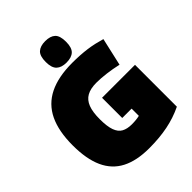

<svg xmlns="http://www.w3.org/2000/svg" viewBox="-259 -1059 1203 1203"><g transform="rotate(-45 342.5 -458.0)"><path d="M20 -342Q20 -467 59 -548.5Q98 -630 179 -670Q260 -710 384 -710Q419 -710 451.5 -708Q484 -706 513.5 -702Q543 -698 571.5 -691.5Q600 -685 627 -677L585 -492Q537 -503 489 -509Q441 -515 403 -515Q350 -515 318 -497Q286 -479 271 -440.5Q256 -402 256 -338Q256 -274 269 -238Q282 -202 308.5 -187.5Q335 -173 376 -173Q396 -173 414 -175Q432 -177 444 -180V-244H361V-423H653V-52Q587 -20 512.5 -5Q438 10 347 10Q236 10 163.5 -27.5Q91 -65 55.5 -143Q20 -221 20 -342ZM360 -736Q316 -736 293 -757.5Q270 -779 270 -831Q270 -884 293 -905Q316 -926 360 -926Q405 -926 427.5 -905Q450 -884 450 -831Q450 -779 427.5 -757.5Q405 -736 360 -736Z"/></g></svg>

Font: Georama Black
Style: Regular
Weight: 900
Designer: Jean-Baptiste Levee
Foundry: Production Type
Version: Version 1.001